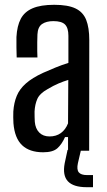

<svg xmlns="http://www.w3.org/2000/svg" viewBox="-20 -628 444 800"><path d="M160 6.5Q103 6.5 72 -23Q41 -52.5 36 -114.5Q35.5 -127 35.2 -139.2Q35 -151.5 35.5 -163.5Q38 -200 49.8 -228.5Q61.5 -257 87.8 -280.2Q114 -303.5 159.5 -324.5Q184 -335.5 211 -346.5Q238 -357.5 265 -366V-479Q265 -511.5 251 -525.8Q237 -540 202.5 -540Q173 -540 155.2 -527.8Q137.5 -515.5 136 -484.5Q135.5 -471 135.2 -451.8Q135 -432.5 135.2 -414.8Q135.5 -397 136 -388.5H49.5Q49 -408 48.5 -430.5Q48 -453 48.5 -473.5Q51 -520 66.5 -549.5Q82 -579 115.8 -593.5Q149.5 -608 206 -608Q262.5 -608 294.2 -593Q326 -578 339 -545.5Q352 -513 352 -461L351.5 0H263.5V-57H251Q237.5 -26.5 218.8 -10Q200 6.5 160 6.5ZM186.5 -59.5Q214 -59.5 233.5 -73.5Q253 -87.5 263.5 -114L264.5 -295Q244.5 -289 223.8 -280.2Q203 -271.5 178 -256.5Q145.5 -238.5 135.5 -215.8Q125.5 -193 124 -163.5Q124 -150 124.2 -140.5Q124.5 -131 125 -120.5Q127.5 -92 143.5 -75.8Q159.5 -59.5 186.5 -59.5ZM367.5 152H341.5Q286 152 263 127.5Q240 103 249.5 52.5L261.5 -3.5H317.5L304.5 52.5Q299 78.5 308.2 90Q317.5 101.5 342.5 101.5H367.5Z"/></svg>

Font: Big Shoulders Text Thin Medium
Style: Regular
Weight: 500
Version: Version 2.002